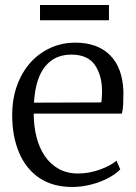

<svg xmlns="http://www.w3.org/2000/svg" viewBox="-20 -732 540 763"><path d="M267 11Q189.5 11 136.2 -25Q83 -61 55.8 -125.5Q28.5 -190 28.5 -274.5Q28.5 -339.5 47.8 -392.5Q67 -445.5 101.2 -483.5Q135.5 -521.5 181.2 -542Q227 -562.5 279.5 -562.5Q367.5 -562.5 417.5 -512.5Q467.5 -462.5 470.5 -366.5Q470.5 -338 469.5 -317.2Q468.5 -296.5 464.5 -280.5H114Q114 -231 125 -187.8Q136 -144.5 158 -112Q180 -79.5 213.2 -61Q246.5 -42.5 290.5 -42.5Q333.5 -42.5 376.8 -58Q420 -73.5 443 -93.5L458 -59Q439 -39.5 408.8 -23.8Q378.5 -8 341.5 1.5Q304.5 11 267 11ZM115 -324 382.5 -325Q384 -333.5 384.8 -346.8Q385.5 -360 385.5 -369Q385.5 -432.5 357 -473.8Q328.5 -515 263 -515Q231.5 -515 205.8 -503.8Q180 -492.5 160.5 -469.2Q141 -446 129.5 -410Q118 -374 115 -324ZM413 -712V-651.5H139V-712Z"/></svg>

Font: Merriweather 36pt Light
Style: Regular
Weight: 300
Designer: Eben Sorkin
Foundry: Eben Sorkin
Version: Version 2.100